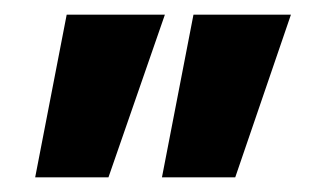

<svg xmlns="http://www.w3.org/2000/svg" viewBox="-20 -798 443 262"><path d="M71 -778H205L128 -556H28ZM244 -778H377L301 -556H201Z"/></svg>

Font: Alfa Slab One
Style: Regular
Weight: 400
Designer: JM Sole
Foundry: JM Sole
Version: Version 1.001